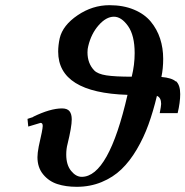

<svg xmlns="http://www.w3.org/2000/svg" viewBox="-20 -701 708 733"><path d="M339.8 -432.1Q353 -418.5 386 -413.3Q418.9 -408.2 482.9 -408.2Q494.1 -453.6 494.1 -498Q494.1 -565.9 468.8 -601.6Q443.4 -637.2 415 -637.2Q385.3 -637.2 356.7 -604.7Q328.1 -572.3 316.9 -524.9Q314 -514.6 314 -501Q314 -459 339.8 -432.1ZM589.8 -269Q595.2 -296.9 595.2 -304.2Q595.2 -328.6 579.1 -335Q564.5 -274.4 546.6 -225.1Q528.8 -175.8 502.2 -130.6Q475.6 -85.4 443.6 -54.7Q411.6 -23.9 367.9 -5.9Q324.2 12.2 272.9 12.2Q231.4 12.2 199 1.7Q166.5 -8.8 144.8 -35.2Q123 -61.5 123 -101.1Q123 -116.7 127.9 -142.1Q143.1 -207.5 143.1 -220.2Q143.1 -231.9 134.8 -231.9L87.9 -217.8L85 -247.1L107.9 -254.9H106Q171.9 -287.1 216.8 -287.1Q236.8 -287.1 245.4 -276.4Q253.9 -265.6 253.9 -245.1Q253.9 -216.8 237.8 -150.9Q232.9 -132.8 232.9 -110.8Q232.9 -71.3 251.5 -48.6Q270 -25.9 292 -25.9Q395 -25.9 466.8 -338.9Q202.1 -347.2 202.1 -503.9Q202.1 -528.3 208 -555.2Q219.7 -604.5 276.4 -642.8Q333 -681.2 397.9 -681.2Q450.7 -681.2 491.2 -664.3Q531.7 -647.5 555.7 -618.4Q579.6 -589.4 591.3 -553.5Q603 -517.6 603 -476.1Q603 -439.5 596.2 -407.2Q635.7 -403.8 650.9 -390.1L651.9 -391.1Q668 -376.5 668 -341.8Q668 -310.1 658.2 -269Z"/></svg>

Font: Linux Libertine
Style: Bold Italic
Weight: 700
Italic angle: -11.5°
Designer: Philipp H. Poll
Foundry: Philipp H. Poll
Version: Version 4.0.5